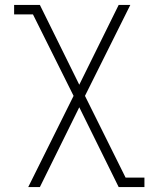

<svg xmlns="http://www.w3.org/2000/svg" viewBox="-20 -540 640 775"><path d="M94 215 277 -153 113 -482H37V-520H141L300 -198L459 -520H506L323 -153L487 177H563V215H459L300 -107L141 215Z"/></svg>

Font: Iosevka Etoile Extralight
Style: Regular
Weight: 200
Designer: Belleve Invis
Foundry: Belleve Invis
Version: Version 22.1.2; ttfautohint (v1.8.4)